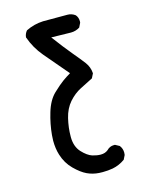

<svg xmlns="http://www.w3.org/2000/svg" viewBox="-118 -861 737 942"><g transform="rotate(-15 250.0 -389.5)"><path d="M89.8 -205.6Q89.8 -219.2 91.3 -233.9Q96.2 -289.1 112.8 -344.2Q129.9 -402.3 163.1 -433.6Q195.8 -464.4 215.3 -478.3Q234.9 -492.2 255.4 -504.4Q189.9 -581.1 151.1 -627Q112.3 -672.9 92.3 -730Q94.2 -748.5 106 -762.2Q147 -782.7 193.4 -784.7H317.4Q338.9 -784.7 356.4 -771.5Q368.2 -757.8 368.2 -738.3Q368.2 -735.4 367.7 -731L356.9 -709Q336.4 -695.8 311.5 -695.8L211.9 -697.8Q258.3 -635.3 292 -595.2Q325.7 -555.2 343.3 -531.7Q361.8 -506.8 363.8 -476.1V-474.6L352.5 -452.1L287.1 -418.9Q255.4 -402.8 227.5 -371.6Q200.2 -340.3 189.2 -294.2Q178.2 -248 178.2 -204.6Q178.2 -201.2 178.2 -197.3Q179.2 -151.4 205.1 -123Q231.4 -94.7 256.3 -86.4Q279.3 -79.6 297.9 -79.6Q310.1 -79.6 319.1 -82.8Q328.1 -85.9 335.4 -91.8Q350.6 -107.9 371.6 -107.9Q374 -107.9 377.4 -107.9L398.9 -96.2Q411.6 -80.1 411.6 -59.6Q411.6 -54.2 410.6 -47.4L399.9 -25.9Q370.1 -4.9 336.9 1.5Q312.5 5.9 285.2 5.9Q276.4 5.9 267.1 5.4Q234.9 3.4 206.8 -9.8Q178.7 -22.9 146.5 -54.9Q114.3 -86.9 100.1 -132.8Q89.8 -166 89.8 -205.6Z"/></g></svg>

Font: Bakudai
Style: Medium
Weight: 500
Version: Version 1.48